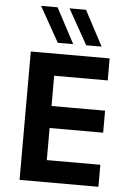

<svg xmlns="http://www.w3.org/2000/svg" viewBox="-62 -997 707 1043"><g transform="rotate(5 291.5 -476.0)"><path d="M85 -700V0H515V-120H223V-295H515V-415H223V-580H515V-700ZM311 -760 209 -952H119L227 -760ZM466 -760 364 -952H274L382 -760Z"/></g></svg>

Font: Goli SemiBold
Style: Regular
Weight: 600
Designer: jaikishan Patel
Foundry: MagicType
Version: Version 1.000;Glyphs 3.2 (3242)